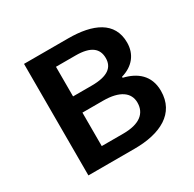

<svg xmlns="http://www.w3.org/2000/svg" viewBox="-126 -685 830 820"><g transform="rotate(-30 289.0 -275.0)"><path d="M87 0H315C442 0 536 -47 536 -158C536 -235 486 -273 422 -288V-293C481 -310 514 -352 514 -409C514 -512 426 -550 305 -550H87ZM199 -325V-471H296C371 -471 402 -444 402 -397C402 -352 371 -325 291 -325ZM199 -80V-245H301C383 -245 424 -214 424 -165C424 -112 386 -80 305 -80Z"/></g></svg>

Font: Source Han Sans JP Medium
Style: Regular
Weight: 500
Designer: Ryoko NISHIZUKA 西塚涼子 (kana, bopomofo & ideographs); Paul D. Hunt (Latin, Greek & Cyrillic); Sandoll Communications 산돌커뮤니
Foundry: Adobe
Version: Version 2.002;hotconv 1.0.116;makeotfexe 2.5.65601